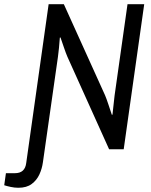

<svg xmlns="http://www.w3.org/2000/svg" viewBox="-100 -706 712 908"><path d="M-13 182Q-31 182 -49.5 178Q-68 174 -80 170L-72 113H-29Q18 113 24 65L130 -686H202L397 -255Q403 -241 412.5 -212.5Q422 -184 429 -163L432 -164Q434 -187 437.5 -215Q441 -243 442 -255L503 -686H582L485 0H416L219 -437Q212 -453 202.5 -481Q193 -509 186 -529L183 -528Q182 -508 179 -480Q176 -452 174 -437L103 61Q99 91 86.5 118.5Q74 146 50 164Q26 182 -13 182Z"/></svg>

Font: Archivo Narrow
Style: Italic
Weight: 400
Italic angle: -8°
Designer: Hector Gatti
Foundry: Omnibus-Type
Version: Version 3.002